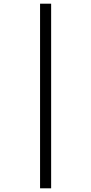

<svg xmlns="http://www.w3.org/2000/svg" viewBox="-20 -780 495 1040"><path d="M197 240H257V-760H197Z"/></svg>

Font: Noto Serif Display ExtraCondensed
Style: Bold
Weight: 700
Width: 2
Designer: Monotype Design Team
Foundry: Monotype Imaging Inc.
Version: Version 2.009